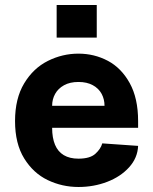

<svg xmlns="http://www.w3.org/2000/svg" viewBox="-20 -730 611 766"><path d="M40 -247Q40 -337 76.5 -397.5Q113 -458 171 -487Q229 -516 293 -516Q356 -516 410 -487.5Q464 -459 497.5 -398.5Q531 -338 531 -247V-220H188Q188 -180 199.5 -152.5Q211 -125 234.5 -111Q258 -97 293 -97Q339 -97 360.5 -116.5Q382 -136 388 -158L531 -148Q529 -100 495 -62.5Q461 -25 407.5 -4.5Q354 16 293 16Q228 16 170.5 -11.5Q113 -39 76.5 -98Q40 -157 40 -247ZM293 -403Q259 -403 235.5 -390Q212 -377 200 -355.5Q188 -334 188 -308H397Q397 -334 385.5 -355.5Q374 -377 350.5 -390Q327 -403 293 -403ZM206 -710H366V-580H206Z"/></svg>

Font: Uncut Sans VF
Style: Regular
Weight: 400
Designer: Kasper Nordkvist
Foundry: Uncut Type
Version: Version 1.100;FEAKit 1.0